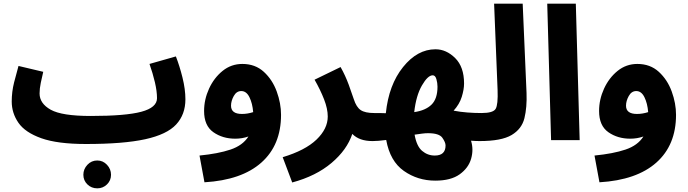

<svg xmlns="http://www.w3.org/2000/svg" viewBox="-20 -765 3755 1048"><path d="M449 21Q654 21 772.5 -5Q891 -31 941.5 -85.5Q992 -140 992 -223Q992 -278 976 -342Q960 -406 940 -457L796 -416Q814 -365 825.5 -316Q837 -267 837 -229Q837 -178 751.5 -155Q666 -132 475 -132ZM449 21 495 -11 475 -132Q318 -132 257 -166Q196 -200 196 -255Q196 -281 202.5 -312.5Q209 -344 216 -373L81 -405Q70 -367 57 -315.5Q44 -264 44 -211Q44 -148 80.5 -95Q117 -42 205.5 -10.5Q294 21 449 21ZM511 263Q542 263 564 241.5Q586 220 586 189Q586 158 564 134.5Q542 111 511 111Q479 111 457 134.5Q435 158 435 189Q435 220 457 241.5Q479 263 511 263Z M1514 -138Q1514 -201 1490.5 -265.5Q1467 -330 1420 -373Q1373 -416 1303 -416Q1242 -416 1195 -378Q1148 -340 1121 -281Q1094 -222 1094 -159Q1094 -79 1144.5 -43.5Q1195 -8 1264 -8Q1302 -8 1336 -20Q1305 29 1238 51.5Q1171 74 1069 84L1096 230Q1299 218 1406.5 122.5Q1514 27 1514 -138ZM1241 -188Q1241 -214 1256 -241Q1271 -268 1297 -268Q1325 -268 1341.5 -234.5Q1358 -201 1362 -153Q1331 -143 1301 -143Q1241 -143 1241 -188Z M2013 5Q2057 5 2080 -16.5Q2103 -38 2103 -73Q2103 -104 2084.5 -126Q2066 -148 2023 -148Q1973 -148 1949 -164Q1925 -180 1911 -224Q1902 -252 1883.5 -302.5Q1865 -353 1839 -399L1697 -330Q1729 -274 1749 -222.5Q1769 -171 1769 -129Q1769 -62 1707.5 -3Q1646 56 1523 93L1575 231Q1705 196 1789.5 124.5Q1874 53 1903 -34Q1941 5 2013 5Z M2598 5Q2642 5 2665 -16.5Q2688 -38 2688 -73Q2688 -104 2669 -126Q2650 -148 2608 -148Q2570 -148 2531 -151Q2492 -154 2456 -161Q2488 -196 2500.5 -236.5Q2513 -277 2513 -309Q2513 -400 2464.5 -448Q2416 -496 2357 -496Q2258 -496 2180 -399Q2102 -302 2086 -147Q2068 -148 2051.5 -148Q2035 -148 2024 -148L2014 5Q2044 5 2088 -1Q2109 115 2184.5 168Q2260 221 2356 221Q2441 221 2489 186.5Q2537 152 2551.5 101.5Q2566 51 2551 3Q2577 5 2598 5ZM2342 -354Q2356 -354 2362 -333Q2368 -312 2368 -292Q2368 -226 2335.5 -194Q2303 -162 2241 -153Q2251 -243 2283 -298.5Q2315 -354 2342 -354ZM2316 -38Q2377 -38 2394.5 -13Q2412 12 2412 29Q2412 84 2353 84Q2314 84 2284 58.5Q2254 33 2243 -30Q2264 -33 2282.5 -35.5Q2301 -38 2316 -38Z M2598 5Q2717 5 2772.5 -28Q2828 -61 2842.5 -120Q2857 -179 2854 -258L2833 -745H2677L2696 -274Q2699 -194 2685.5 -171Q2672 -148 2608 -148Z M2988 0 2967 -745H3123L3144 0Z M3670 -138Q3670 -201 3646.5 -265.5Q3623 -330 3576 -373Q3529 -416 3459 -416Q3398 -416 3351 -378Q3304 -340 3277 -281Q3250 -222 3250 -159Q3250 -79 3300.5 -43.5Q3351 -8 3420 -8Q3458 -8 3492 -20Q3461 29 3394 51.5Q3327 74 3225 84L3252 230Q3455 218 3562.5 122.5Q3670 27 3670 -138ZM3397 -188Q3397 -214 3412 -241Q3427 -268 3453 -268Q3481 -268 3497.5 -234.5Q3514 -201 3518 -153Q3487 -143 3457 -143Q3397 -143 3397 -188Z"/></svg>

Font: Noto Sans Arabic Extra
Style: Regular
Weight: 800
Designer: Nadine Chahine - Monotype Design Team
Foundry: Monotype Imaging Inc.
Version: Version 1.902